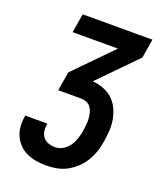

<svg xmlns="http://www.w3.org/2000/svg" viewBox="-136 -824 772 913"><g transform="rotate(20 250.0 -367.5)"><path d="M207 0Q181 0 156 -4Q131 -8 108.5 -18Q86 -28 69 -45Q52 -62 41.5 -84Q31 -106 29 -131.5Q27 -157 31 -183L32 -189H143V-186Q140 -168 142.5 -151Q145 -134 155 -121Q165 -108 181.5 -102Q198 -96 215 -96Q229 -96 242.5 -101Q256 -106 267.5 -115.5Q279 -125 287.5 -137.5Q296 -150 301.5 -163.5Q307 -177 310 -190.5Q313 -204 316 -218Q318 -233 319.5 -248Q321 -263 320 -278Q319 -293 315.5 -307Q312 -321 304 -332.5Q296 -344 283 -350Q270 -356 255 -356H138L154 -452L337 -639H108L124 -735H477L461 -639L278 -452Q306 -450 332.5 -440Q359 -430 379 -412Q399 -394 411 -369.5Q423 -345 428.5 -317.5Q434 -290 432.5 -261Q431 -232 426 -202Q422 -176 413.5 -150Q405 -124 391 -100.5Q377 -77 356.5 -57Q336 -37 311 -23.5Q286 -10 259.5 -5Q233 0 207 0Z"/></g></svg>

Font: Iosevka Custom
Style: Bold Italic
Weight: 700
Italic angle: -9°
Designer: Belleve Invis
Foundry: Belleve Invis
Version: Version 30.3.1; ttfautohint (v1.8.3)